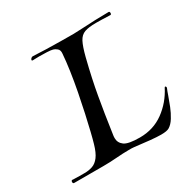

<svg xmlns="http://www.w3.org/2000/svg" viewBox="-144 -782 918 920"><g transform="rotate(-30 315.0 -322.5)"><path d="M494 -5Q471 -5 435.5 -8.5Q400 -12 351 -18Q344 -19 337 -19Q330 -19 322 -19Q291 -19 253.5 -16Q216 -13 178 -13H17Q10 -13 10 -22Q10 -26 12.5 -29Q15 -32 19 -30Q41 -29 56 -29Q71 -29 84 -29Q108 -29 128 -36Q148 -43 164 -64Q180 -85 192 -127Q198 -147 207.5 -186Q217 -225 228 -275Q239 -325 249.5 -379.5Q260 -434 267.5 -485.5Q275 -537 278 -578Q280 -597 269 -606Q258 -615 249 -617Q239 -620 217 -621Q195 -622 175 -622Q163 -622 153.5 -621.5Q144 -621 139 -621Q134 -621 134 -625Q134 -629 138.5 -633.5Q143 -638 148 -638Q181 -636 220.5 -635Q260 -634 300 -633.5Q340 -633 372 -633Q388 -633 421 -635Q454 -637 494 -638.5Q534 -640 568 -640H569Q575 -640 575 -631Q575 -627 573 -624.5Q571 -622 566 -623Q544 -624 525 -624.5Q506 -625 490 -625Q450 -625 427.5 -617Q405 -609 392 -584Q379 -559 366 -508Q352 -452 342 -405.5Q332 -359 324.5 -316Q317 -273 309.5 -226.5Q302 -180 294 -123Q293 -118 292.5 -112.5Q292 -107 292 -102Q292 -76 313.5 -60Q335 -44 399 -44Q474 -44 531 -85.5Q588 -127 621 -192Q623 -195 625 -195Q627 -195 629 -191.5Q631 -188 629 -184Q624 -173 616 -149.5Q608 -126 597 -98.5Q586 -71 571.5 -47.5Q557 -24 539 -13Q526 -5 494 -5Z"/></g></svg>

Font: Kings
Style: Regular
Weight: 400
Designer: Robert E. Leuschke
Foundry: Robert E. Leuschke
Version: Version 1.010; ttfautohint (v1.8.3)